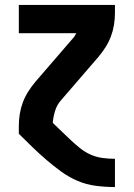

<svg xmlns="http://www.w3.org/2000/svg" viewBox="-20 -540 540 775"><path d="M443 215Q405 215 366.5 210Q328 205 293 190Q258 175 227 152.5Q196 130 167 105Q138 80 110.5 53.5Q83 27 56 0V-33Q56 -57 60 -81Q64 -105 72.5 -127.5Q81 -150 94 -170.5Q107 -191 123 -210L274 -385Q278 -389 281.5 -394.5Q285 -400 288 -406H56V-520H444V-488Q444 -463 440 -439Q436 -415 427.5 -392.5Q419 -370 406 -349.5Q393 -329 377 -310L226 -135Q210 -117 202.5 -93Q195 -69 193 -44Q211 -27 229 -9.5Q247 8 265 25Q283 42 303 58Q323 74 345.5 84Q368 94 393 97.5Q418 101 443 101H444V215Z"/></svg>

Font: Iosevka Term Curly Heavy
Style: Regular
Weight: 900
Designer: Belleve Invis
Foundry: Belleve Invis
Version: Version 32.3.0